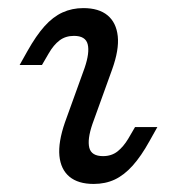

<svg xmlns="http://www.w3.org/2000/svg" viewBox="-20 -446 439 479"><path d="M210.5 -136.3Q197.6 -98.4 202.8 -77.4Q208.1 -56.5 237.1 -56.5Q258.1 -56.5 273 -68.1Q287.9 -79.8 300 -100L316.9 -129H372.6L353.2 -94.4Q332.3 -56.5 310.9 -32.7Q289.5 -8.9 266.1 2Q242.7 12.9 213.7 12.9Q175 12.9 153.2 -5.2Q131.5 -23.4 128.2 -57.3Q125 -91.1 141.9 -140.3L191.1 -276.6Q204 -314.5 198.8 -335.5Q193.5 -356.5 164.5 -356.5Q143.5 -356.5 128.6 -345.2Q113.7 -333.9 101.6 -312.9L84.7 -283.9H29L48.4 -318.5Q70.2 -357.3 91.1 -380.6Q112.1 -404 135.9 -414.9Q159.7 -425.8 187.9 -425.8Q226.6 -425.8 248.4 -407.7Q270.2 -389.5 273.8 -355.6Q277.4 -321.8 259.7 -272.6Z"/></svg>

Font: Playfair 5pt SemiExpanded Light
Style: Italic
Weight: 300
Width: 6
Italic angle: -15.6°
Designer: Claus Eggers Sørensen
Foundry: Claus Eggers Sørensen
Version: Version 2.203